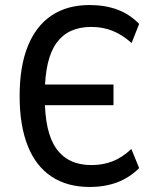

<svg xmlns="http://www.w3.org/2000/svg" viewBox="-20 -734 618 763"><path d="M336 9Q247 9 184.5 -32.5Q122 -74 90 -155Q58 -236 58 -352Q58 -470 90.5 -550.5Q123 -631 185 -672.5Q247 -714 336 -714Q397 -714 446 -696Q495 -678 533 -639L503 -563Q466 -596 427.5 -611.5Q389 -627 342 -627Q251 -627 205 -564Q159 -501 158 -365L138 -398H431V-316H137L158 -345Q158 -207 204.5 -142.5Q251 -78 343 -78Q389 -78 427.5 -93Q466 -108 502 -142L533 -66Q495 -28 446 -9.5Q397 9 336 9Z"/></svg>

Font: Nunito Sans 10pt Condensed SemiBold
Style: Regular
Weight: 600
Width: 3
Designer: Vernon Adams
Foundry: Vernon Adams
Version: Version 3.101;gftools[0.9.27]